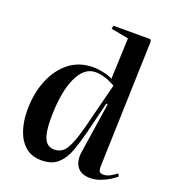

<svg xmlns="http://www.w3.org/2000/svg" viewBox="-141 -873 887 992"><g transform="rotate(20 302.5 -376.5)"><path d="M499 -66Q498 -46 503 -36Q508 -26 526 -26Q545 -26 563.5 -36.5Q582 -47 596 -58L605 -45Q595 -35 573 -21Q551 -7 523 3.5Q495 14 467 14Q416 14 394.5 -17.5Q373 -49 381 -99L423 -374L415 -376L373 -205Q358 -146 340 -96Q322 -46 289.5 -16Q257 14 199 14Q145 14 110.5 -16Q76 -46 59.5 -95.5Q43 -145 43 -206Q43 -296 72.5 -369.5Q102 -443 157 -486.5Q212 -530 290 -530Q316 -530 347 -523Q378 -516 396 -506L405 -731L309 -749L312 -767H515L521 -757ZM243 -61Q271 -61 290.5 -77.5Q310 -94 328 -141Q346 -188 368 -279L418 -476Q358 -510 308 -510Q245 -510 208.5 -428.5Q172 -347 172 -204Q172 -130 188.5 -95.5Q205 -61 243 -61Z"/></g></svg>

Font: Literata 72pt SemiBold
Style: Italic
Weight: 600
Italic angle: -2°
Designer: Latin by Veronika Burian and Jose Scaglione. Greek by Irene Vlachou. Cyrillic by Vera Evstafieva
Foundry: TypeTogether
Version: Version 3.002